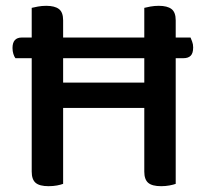

<svg xmlns="http://www.w3.org/2000/svg" viewBox="-20 -634 707 660"><path d="M476 -607Q483 -609 497 -611.5Q511 -614 526 -614Q555 -614 569.5 -603Q584 -592 584 -564V-505H635Q637 -500 640.5 -491Q644 -482 644 -471Q644 -451 635.5 -442.5Q627 -434 611 -434H584V-2Q576 1 562.5 3.5Q549 6 534 6Q503 6 489.5 -5.5Q476 -17 476 -44V-263H197V-2Q189 1 176 3.5Q163 6 147 6Q116 6 102.5 -5.5Q89 -17 89 -44V-434H33Q29 -439 26 -448.5Q23 -458 23 -469Q23 -505 55 -505H89V-607Q97 -609 110.5 -611.5Q124 -614 139 -614Q168 -614 182.5 -603Q197 -592 197 -564V-505H476ZM476 -350V-434H197V-350Z"/></svg>

Font: Baloo Paaji 2 Medium
Style: Regular
Weight: 500
Designer: Shuchita Grover, Noopur Datye and Ek Type
Foundry: Ek Type
Version: Version 1.640;hotconv 1.0.111;makeotfexe 2.5.65597; ttfautoh